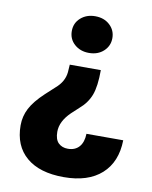

<svg xmlns="http://www.w3.org/2000/svg" viewBox="-82 -601 674 851"><g transform="rotate(10 254.5 -175.5)"><path d="M343.3 -307.6Q343.3 -234.4 328.4 -195.1Q313.5 -155.8 278.3 -126L246.1 -96.2Q200.7 -52.2 200.7 -5.4Q200.7 29.3 217 45.2Q233.4 61 259.3 61Q292 61 310.3 40.3Q328.6 19.5 329.6 -18.6H495.1Q493.2 79.6 432.9 133.8Q372.6 188 263.2 188Q154.3 188 95 137.5Q35.6 86.9 35.6 -5.4Q35.6 -45.9 54.2 -81.8Q72.8 -117.7 117.7 -159.7L159.2 -197.8Q196.8 -230 201.2 -272.5L203.6 -307.6ZM277.8 -373.5Q238.8 -373.5 212.6 -396.7Q186.5 -419.9 186.5 -456.1Q186.5 -492.2 212.6 -515.4Q238.8 -538.6 277.8 -538.6Q317.9 -538.6 343.5 -514.9Q369.1 -491.2 369.1 -456.1Q369.1 -420.9 343.5 -397.2Q317.9 -373.5 277.8 -373.5Z"/></g></svg>

Font: Roboto Black
Style: Regular
Weight: 900
Designer: Google
Version: Version 2.134; 2016